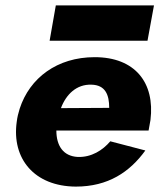

<svg xmlns="http://www.w3.org/2000/svg" viewBox="-20 -682 596 712"><path d="M164 -531H527L551 -662H187ZM519 -124 389 -158C361 -125 319 -98 268 -100C214 -103 189 -142 189 -198H531C534 -213 536 -227 538 -237C555 -375 481 -470 331 -470C192 -470 90 -393 53 -279C48 -263 44 -247 42 -230C23 -94 107 9 261 10C381 10 461 -44 519 -124ZM319 -368C371 -367 385 -330 385 -282L206 -281C225 -332 264 -370 319 -368Z"/></svg>

Font: Jost*
Style: Bold Italic
Weight: 700
Italic angle: -10°
Version: Version 3.7